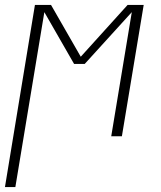

<svg xmlns="http://www.w3.org/2000/svg" viewBox="-29 -550 649 775"><path d="M-9 205 112 -530H177L297 -321L486 -530H551L463 0H420L503 -501L313 -292H270L150 -501L33 205Z"/></svg>

Font: Iosevka Curly XLtExObl
Style: Regular
Weight: 200
Width: 7
Italic angle: -9°
Monospace: yes
Designer: Belleve Invis
Foundry: Belleve Invis
Version: Version 11.0.1; ttfautohint (v1.8.3)